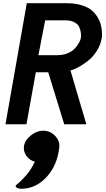

<svg xmlns="http://www.w3.org/2000/svg" viewBox="-20 -770 658 1190"><path d="M394 -750Q445 -750 484.5 -738Q524 -726 546.5 -707.5Q569 -689 584 -664.5Q599 -640 604.5 -618Q610 -596 611.5 -575Q613 -554 612 -543.5Q611 -533 610 -530Q602 -488 578 -451.5Q554 -415 524 -392Q494 -369 467.5 -354.5Q441 -340 417 -333L515 0H378L279 -322H202L144 0H14L146 -750ZM480 -530Q481 -532 482 -542.5Q483 -553 480.5 -570.5Q478 -588 470 -604.5Q462 -621 440 -632.5Q418 -644 384 -644H260L218 -428H336Q369 -428 395.5 -438.5Q422 -449 436.5 -462.5Q451 -476 462 -493Q473 -510 476 -517.5Q479 -525 480 -530ZM247 40Q292 40 322.5 73Q353 106 347 146Q334 258 267 329Q200 400 111 400Q97 400 86.5 394.5Q76 389 77 381Q77 379 96.5 363Q116 347 145.5 312.5Q175 278 196 232Q163 224 143 195Q123 166 129 134Q134 99 171 69.5Q208 40 247 40Z"/></svg>

Font: Hermit
Style: Bold Italic
Weight: 700
Italic angle: -10°
Designer: Pablo Caro
Version: Version 2.000;PS 002.000;hotconv 1.0.88;makeotf.lib2.5.64775